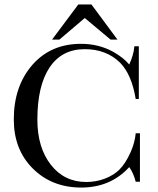

<svg xmlns="http://www.w3.org/2000/svg" viewBox="-20 -833 709 863"><path d="M247 -655H214L332 -813H391L508 -655H477L361 -752ZM609 -234V-16H590Q581 -53 561 -82Q477 10 345 10Q213 10 127 -76Q42 -161 42 -296Q42 -446 126 -542Q209 -636 344 -636Q424 -636 489 -600Q535 -574 561 -543Q570 -563 576 -583Q582 -603 584 -625H604V-388H590Q572 -498 520 -551Q458 -612 361 -612Q258 -612 203 -530Q148 -448 148 -295Q148 -170 208.5 -92.5Q269 -15 368 -15Q388 -15 409 -18.5Q430 -22 450 -29.5Q470 -37 487 -47.5Q504 -58 516 -70Q544 -97 568 -151Q586 -192 590 -234Z"/></svg>

Font: New Athena Unicode
Style: Regular
Weight: 400
Designer: J. Rusten 1997; rev. by R. Hancock 2001, 2002, rev. by D. Mastronarde 2002-2021
Foundry: GreekKeys New Athena Unicode
Version: Version 5.008